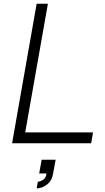

<svg xmlns="http://www.w3.org/2000/svg" viewBox="-20 -770 564 1032"><path d="M177 -750H237.5L115.5 -58.5H480L470 0H45ZM177 242.5 183.5 206.5Q196.5 206.5 212.5 196Q227.5 186 230 162.5H190.5L204 88.5H279L265.5 162.5Q259.5 201 233 221.5Q206.5 242.5 177 242.5Z"/></svg>

Font: Russisch Sans Light
Style: Italic
Weight: 300
Italic angle: -10°
Designer: Michael Sharanda (font) & Cristiano Sobral (main changes)
Foundry: Michael Sharanda
Version: Version 2.00;September 8, 2020;FontCreator 13.0.0.2681 64-bi